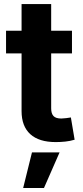

<svg xmlns="http://www.w3.org/2000/svg" viewBox="-20 -694 407 947"><path d="M335 -542.5V-430.7H9.8V-542.5ZM86.4 -673.8H232.4V-159.7Q232.4 -133.8 243.9 -121.6Q255.4 -109.4 282.2 -109.4Q291 -109.4 306.4 -111.3Q321.8 -113.3 329.6 -114.7L348.1 -4.9Q325.2 2 301.3 4.4Q277.3 6.8 254.9 6.8Q172.4 6.8 129.4 -32.2Q86.4 -71.3 86.4 -146ZM94.2 233.4 137.7 57.6H273.9L196.8 233.4Z"/></svg>

Font: Inter 16pt
Style: Bold
Weight: 700
Version: Version 4.001;git-66647c0bb